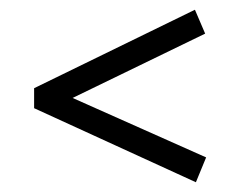

<svg xmlns="http://www.w3.org/2000/svg" viewBox="-20 -432 493 394"><path d="M382 -58 403 -109 129 -231 401 -363 380 -412 50 -251V-210Z"/></svg>

Font: Mazius Display
Style: Bold
Weight: 700
Designer: Alberto Casagrande & Collletttivo
Foundry: Collletttivo
Version: Version 2.000;Glyphs 3.2 (3221)